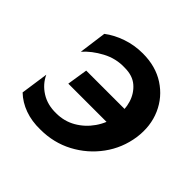

<svg xmlns="http://www.w3.org/2000/svg" viewBox="-129 -594 728 728"><g transform="rotate(45 235.0 -230.5)"><path d="M141 -272 128 -189H370L436 -272ZM345 -230Q337 -187 313 -152.5Q289 -118 253.5 -97.5Q218 -77 175 -77Q129 -76 95 -97.5Q61 -119 45 -154L29 -43Q56 -17 93.5 -3.5Q131 10 176 9Q247 9 306.5 -22.5Q366 -54 405.5 -108Q445 -162 455 -230Q464 -296 440 -350.5Q416 -405 366 -437.5Q316 -470 247 -470Q202 -470 161.5 -456Q121 -442 91 -419L76 -308Q103 -339 146 -362Q189 -385 237 -383Q279 -383 304.5 -361Q330 -339 340.5 -305Q351 -271 345 -230Z"/></g></svg>

Font: Jost Medium
Style: Italic
Weight: 500
Italic angle: -5°
Version: Version 3.710